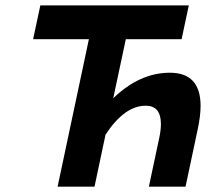

<svg xmlns="http://www.w3.org/2000/svg" viewBox="-20 -696 821 716"><path d="M671.9 0H535.2L573.2 -178.7Q580.1 -210 580.1 -233.4Q580.1 -301.8 523.4 -301.8Q444.3 -301.8 373.5 -193.8L332.5 0H194.8L311.5 -549.8H103.5L130.4 -675.8H684.1L657.2 -549.8H449.2L402.3 -329.6Q501 -424.8 613.3 -424.8Q728 -424.8 728 -301.3Q728 -264.2 717.8 -216.3Z"/></svg>

Font: Cadman
Style: Bold Italic
Weight: 700
Italic angle: -12°
Designer: Paul James MIller
Foundry: High-Logic / Made with FontCreator
Version: Version 2.114;March 28, 2021;FontCreator 13.0.0.2683 64-bit